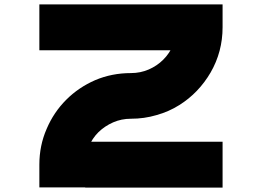

<svg xmlns="http://www.w3.org/2000/svg" viewBox="-20 -859 1199 879"><path d="M999 -734.4Q999 -622.1 944.3 -527.3Q889.6 -433.6 800.8 -377.9Q752.9 -347.7 696.3 -332Q640.6 -315.4 579.1 -315.4Q579.1 -384.8 579.1 -524.4Q623 -524.4 661.1 -541Q699.2 -557.6 727.5 -585.9Q755.9 -614.3 772.5 -652.3Q789.1 -691.4 789.1 -734.4Q841.8 -734.4 893.6 -734.4Q946.3 -734.4 999 -734.4ZM579.1 -315.4Q536.1 -315.4 498 -298.8Q460 -282.2 430.7 -253.9Q402.3 -225.6 385.7 -186.5Q370.1 -148.4 370.1 -105.5Q299.8 -105.5 160.2 -105.5Q160.2 -192.4 193.4 -268.6Q225.6 -344.7 283.2 -402.3Q339.8 -459 416 -492.2Q492.2 -524.4 579.1 -524.4Q579.1 -472.7 579.1 -419.9Q579.1 -367.2 579.1 -315.4ZM999 -210Q999 -139.6 999 0Q789.1 0 370.1 0Q370.1 -70.3 370.1 -210Q579.1 -210 999 -210ZM999 -838.9Q999 -804.7 999 -734.4Q928.7 -734.4 788.1 -734.4Q788.1 -769.5 788.1 -838.9Q858.4 -838.9 999 -838.9ZM370.1 -105.5Q370.1 -70.3 370.1 -1Q299.8 -1 160.2 -1Q160.2 -35.2 160.2 -105.5Q230.5 -105.5 370.1 -105.5ZM789.1 -838.9Q789.1 -769.5 789.1 -628.9Q579.1 -628.9 160.2 -628.9Q160.2 -699.2 160.2 -838.9Q370.1 -838.9 789.1 -838.9Z"/></svg>

Font: CornerV20
Style: Regular
Weight: 400
Designer: Olivier Tavernier
Version: Version 20